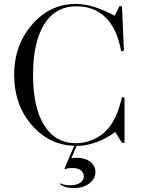

<svg xmlns="http://www.w3.org/2000/svg" viewBox="-20 -726 716 976"><path d="M284 209 286 206Q308 216 336 216Q368 216 387 203.5Q406 191 406 170Q406 151 390.5 139.5Q375 128 349 128Q326 128 311 134L308 131L357 15Q228 11 140 -92Q52 -195 52 -345Q52 -496 143 -601Q234 -706 365 -706Q452 -706 563 -646L587 -694H600L610 -469L596 -465Q582 -542 552 -592Q490 -694 368 -694Q262 -694 205 -603Q148 -512 148 -345Q148 -179 205 -88.5Q262 2 367 2Q412 2 454.5 -17Q497 -36 526 -68Q575 -123 600 -232L613 -230V0H600L566 -55Q471 14 369 16L343 78Q352 76 370 76Q412 76 438.5 96Q465 116 465 148Q465 183 434 206.5Q403 230 357 230Q308 230 284 209Z"/></svg>

Font: Libre Caslon Display
Style: Regular
Weight: 400
Designer: Pablo Impallari, Rodrigo Fuenzalida
Foundry: Pablo Impallari, Rodrigo Fuenzalida
Version: Version 1.002